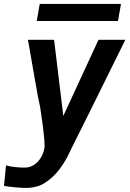

<svg xmlns="http://www.w3.org/2000/svg" viewBox="-34 -751 654 969"><path d="M90.5 95Q117 95 138.5 80.5Q160 66 173.5 42.5Q187 19 190.5 -6.5Q191 -9.5 191 -17.5Q191 -63.5 168.5 -211Q159.5 -248.5 144.8 -334.2Q130 -420 126.5 -439Q122.5 -462.5 117.5 -491.2Q112.5 -520 107 -550H239L285.5 -166L463 -550H598.5Q580 -511.5 420.5 -190Q319.5 11.5 303.5 45.5Q266.5 111.5 228 145Q189.5 178.5 160.5 187.5Q131.5 196.5 104 197.5Q86.5 198 47 194.8Q7.5 191.5 -14 187L-3.5 84Q18.5 90 45 92.5Q71.5 95 90.5 95ZM166.5 -731H576.5L561.5 -645H151.5Z"/></svg>

Font: JuliaMono BoldItalic
Style: Regular
Weight: 700
Italic angle: -9°
Monospace: yes
Designer: cormullion
Foundry: corm
Version: Version 0.049; ttfautohint (v1.8.4)